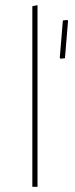

<svg xmlns="http://www.w3.org/2000/svg" viewBox="-20 -722 290 742"><path d="M125 -702V0H105V-698ZM240 -645 243 -641 231 -497 214 -495 211 -499 223 -643Z"/></svg>

Font: Alegreya Sans Thin
Style: Regular
Weight: 100
Designer: Juan Pablo del Peral
Foundry: Huerta Tipografica
Version: Version 2.007